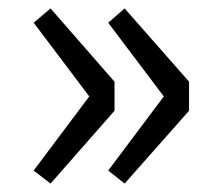

<svg xmlns="http://www.w3.org/2000/svg" viewBox="-20 -510 519 456"><path d="M100 -74 252 -247V-316L100 -490L60 -456L192 -281L60 -105ZM276 -74 429 -247V-316L276 -490L237 -456L369 -281L237 -105Z"/></svg>

Font: Source Han Sans JP
Style: Regular
Weight: 400
Designer: Ryoko NISHIZUKA 西塚涼子 (kana, bopomofo & ideographs); Paul D. Hunt (Latin, Greek & Cyrillic); Sandoll Communications 산돌커뮤니
Foundry: Adobe
Version: Version 2.004;hotconv 1.0.118;makeotfexe 2.5.65603